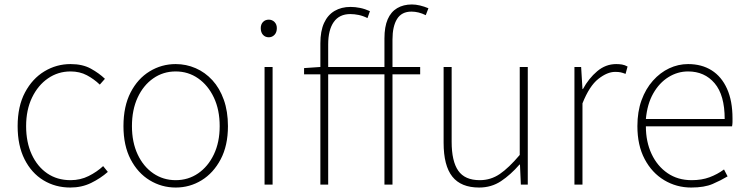

<svg xmlns="http://www.w3.org/2000/svg" viewBox="-20 -827 3343 860"><path d="M295 13Q228 13 174.5 -19.5Q121 -52 90 -113.5Q59 -175 59 -262Q59 -351 92 -413Q125 -475 179 -507.5Q233 -540 296 -540Q350 -540 387 -519.5Q424 -499 450 -474L427 -448Q401 -473 369 -490Q337 -507 296 -507Q240 -507 195 -476Q150 -445 123.5 -390Q97 -335 97 -262Q97 -190 122 -135.5Q147 -81 191.5 -50.5Q236 -20 296 -20Q340 -20 377 -38.5Q414 -57 442 -83L463 -57Q430 -28 388 -7.5Q346 13 295 13Z M767 13Q704 13 650.5 -19.5Q597 -52 565 -113.5Q533 -175 533 -262Q533 -351 565 -413Q597 -475 650.5 -507.5Q704 -540 767 -540Q814 -540 856.5 -521.5Q899 -503 931.5 -467.5Q964 -432 982.5 -380Q1001 -328 1001 -262Q1001 -175 968.5 -113.5Q936 -52 883 -19.5Q830 13 767 13ZM767 -20Q823 -20 867.5 -50.5Q912 -81 938 -135.5Q964 -190 964 -262Q964 -335 938 -390Q912 -445 867.5 -476Q823 -507 767 -507Q711 -507 666.5 -476Q622 -445 596.5 -390Q571 -335 571 -262Q571 -190 596.5 -135.5Q622 -81 666.5 -50.5Q711 -20 767 -20Z M1165 0V-527H1201V0ZM1184 -660Q1168 -660 1158 -671Q1148 -682 1148 -701Q1148 -718 1158 -728.5Q1168 -739 1184 -739Q1199 -739 1209.5 -728.5Q1220 -718 1220 -701Q1220 -682 1209.5 -671Q1199 -660 1184 -660Z M1415 0V-633Q1415 -688 1431.5 -724Q1448 -760 1478.5 -778Q1509 -796 1550 -796Q1571 -796 1593 -791.5Q1615 -787 1637 -777L1626 -746Q1606 -756 1586.5 -760Q1567 -764 1549 -764Q1500 -764 1475 -728.5Q1450 -693 1450 -628V0ZM1702 0V-655Q1702 -707 1716.5 -740.5Q1731 -774 1759 -790.5Q1787 -807 1825 -807Q1842 -807 1861 -802.5Q1880 -798 1899 -790L1887 -759Q1855 -775 1823 -775Q1779 -775 1758.5 -742Q1738 -709 1738 -650V0ZM1342 -494V-522L1415 -527H1862V-494Z M2126 13Q2045 13 2006 -36Q1967 -85 1967 -188V-527H2003V-192Q2003 -105 2032.5 -62.5Q2062 -20 2129 -20Q2178 -20 2218.5 -47.5Q2259 -75 2308 -133V-527H2344V0H2313L2309 -90H2307Q2267 -44 2224 -15.5Q2181 13 2126 13Z M2553 0V-527H2583L2589 -428H2591Q2617 -476 2655 -508Q2693 -540 2740 -540Q2754 -540 2766 -538Q2778 -536 2791 -529L2782 -496Q2769 -501 2760 -503Q2751 -505 2735 -505Q2700 -505 2660 -473.5Q2620 -442 2589 -364V0Z M3076 13Q3010 13 2955 -20Q2900 -53 2867.5 -114.5Q2835 -176 2835 -262Q2835 -327 2853.5 -378Q2872 -429 2904.5 -465.5Q2937 -502 2977.5 -521Q3018 -540 3062 -540Q3123 -540 3167.5 -512Q3212 -484 3236.5 -429.5Q3261 -375 3261 -297Q3261 -289 3261 -280.5Q3261 -272 3259 -261H2873Q2873 -192 2898.5 -137.5Q2924 -83 2970 -51.5Q3016 -20 3078 -20Q3123 -20 3158 -33Q3193 -46 3223 -68L3239 -37Q3209 -19 3172 -3Q3135 13 3076 13ZM2873 -294H3226Q3226 -401 3181 -454Q3136 -507 3062 -507Q3015 -507 2974 -481.5Q2933 -456 2906 -408.5Q2879 -361 2873 -294Z"/></svg>

Font: Noto Sans HK Thin
Style: Regular
Weight: 100
Designer: Ryoko NISHIZUKA 西塚涼子 (kana, bopomofo & ideographs); Paul D. Hunt (Latin, Greek & Cyrillic); Sandoll Communications 산돌커뮤니
Foundry: Adobe
Version: Version 2.004-H2;hotconv 1.0.118;makeotfexe 2.5.65603